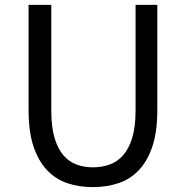

<svg xmlns="http://www.w3.org/2000/svg" viewBox="-20 -753 761 786"><path d="M360 13Q304 13 256 -3Q208 -19 172.5 -56.5Q137 -94 117 -154Q97 -214 97 -303V-733H190V-300Q190 -234 203 -189.5Q216 -145 239 -118Q262 -91 293 -79.5Q324 -68 360 -68Q397 -68 429 -79.5Q461 -91 484.5 -118Q508 -145 521.5 -189.5Q535 -234 535 -300V-733H624V-303Q624 -214 604 -154Q584 -94 548.5 -56.5Q513 -19 464.5 -3Q416 13 360 13Z"/></svg>

Font: SpoqaHanSans-Regular
Style: Regular
Weight: 400
Designer: [Spoqa Han Sans] Dong-huui Kim \uAE40 \uB3D9 \uD718  Younghwa Kang \uAC15 \uC601 \uD654  [Noto Sans] Ryoko NISHIZUKA \u8
Foundry: Spoqa (http://www.spoqa-han-sans.com)
Version: Version 2.000